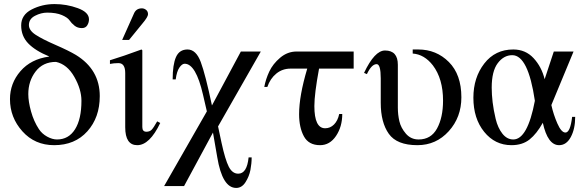

<svg xmlns="http://www.w3.org/2000/svg" viewBox="-20 -703 2859 943"><path d="M221 -425V-426Q153 -454 118.5 -490Q84 -526 84 -578Q84 -630 135.5 -656.5Q187 -683 248 -683Q307 -683 362 -663Q417 -643 417 -608Q417 -592 408.5 -578.5Q400 -565 382 -565Q361 -565 346 -577Q331 -589 321.5 -603Q312 -617 284 -629Q256 -641 212 -641Q182 -641 152 -625.5Q122 -610 122 -580Q122 -554 154.5 -532.5Q187 -511 252.5 -482.5Q318 -454 353 -433Q470 -361 470 -231Q470 -126 409 -58Q348 10 246 10Q151 10 90 -58Q29 -126 29 -216Q29 -294 80.5 -353.5Q132 -413 221 -425ZM380 -208Q380 -264 345 -325.5Q310 -387 255 -399Q191 -399 155 -352Q119 -305 119 -241Q119 -204 132.5 -155.5Q146 -107 171 -69Q186 -46 211.5 -32Q237 -18 260 -18Q317 -18 348.5 -68Q380 -118 380 -208Z M580 -507 639 -639Q650 -662 677 -662Q688 -662 697.5 -654.5Q707 -647 707 -633Q707 -620 680 -588L614 -507ZM752 -107 767 -99Q715 10 654 10Q595 10 595 -78V-344Q595 -393 562 -393Q539 -393 520 -389V-407Q583 -426 675 -460L679 -456V-79Q679 -56 699 -56Q715 -56 724.5 -65.5Q734 -75 752 -107Z M1261 -450 1051 -82 1068 -2Q1086 81 1103.5 115.5Q1121 150 1150 150Q1193 150 1201 70H1216Q1216 100 1210 131.5Q1204 163 1186 191.5Q1168 220 1140 220Q1072 220 1047 69L1026 -52L884 211H786L996 -156L977 -238Q942 -390 887 -390Q874 -390 861 -371Q848 -352 843 -313H828Q828 -386 844.5 -423Q861 -460 901 -460Q943 -460 966 -398.5Q989 -337 1021 -185L1163 -450Z M1717 -366H1547Q1524 -242 1524 -182Q1524 -73 1577 -73Q1602 -73 1620.5 -91.5Q1639 -110 1646 -143H1661Q1661 -81 1630.5 -35.5Q1600 10 1552 10Q1496 10 1472.5 -33.5Q1449 -77 1449 -142Q1449 -232 1489 -366H1407Q1367 -366 1337 -341.5Q1307 -317 1293 -276H1278Q1285 -314 1302.5 -351.5Q1320 -389 1356 -419.5Q1392 -450 1437 -450H1717Z M2007 -460H2034Q2123 -460 2184.5 -398.5Q2246 -337 2246 -225Q2246 -127 2184 -58.5Q2122 10 2030 10Q1929 10 1889.5 -46Q1850 -102 1850 -198V-318Q1850 -388 1830 -388Q1805 -388 1782 -339L1768 -345Q1820 -455 1871 -455Q1934 -455 1934 -385V-174Q1934 -140 1941.5 -107.5Q1949 -75 1973.5 -46.5Q1998 -18 2036 -18Q2097 -18 2126.5 -72Q2156 -126 2156 -209Q2156 -316 2106 -382Q2064 -436 2007 -440Z M2790 -129H2805Q2805 -70 2783.5 -30Q2762 10 2726 10Q2670 10 2646 -100Q2616 -46 2581 -18Q2546 10 2492 10Q2411 10 2358 -55.5Q2305 -121 2305 -223Q2305 -322 2358.5 -391Q2412 -460 2501 -460Q2561 -460 2600.5 -417.5Q2640 -375 2655 -314L2700 -450H2797L2688 -187Q2698 -141 2717.5 -96.5Q2737 -52 2757 -52Q2781 -52 2790 -129ZM2607 -208Q2574 -432 2496 -432Q2454 -432 2424.5 -392.5Q2395 -353 2395 -273Q2395 -239 2399.5 -201Q2404 -163 2414.5 -119Q2425 -75 2447.5 -46.5Q2470 -18 2501 -18Q2571 -18 2607 -208Z"/></svg>

Font: STIX
Style: Regular
Weight: 400
Designer: MicroPress Inc., with final additions and corrections provided by Coen Hoffman, Elsevier (retired)
Version: Version 1.1.1